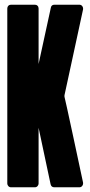

<svg xmlns="http://www.w3.org/2000/svg" viewBox="-20 -796 384 816"><path d="M254 -391Q254 -388 254 -385Q258 -370 291.5 -214Q325 -58 333 -20Q334 -12 329.5 -6Q325 0 317 0H211Q198 0 195 -13L144 -253V-252V-16Q144 -10 139.5 -5Q135 0 128 0H27Q20 0 15.5 -5Q11 -10 11 -16V-760Q11 -767 15.5 -771.5Q20 -776 27 -776H128Q135 -776 139.5 -771.5Q144 -767 144 -760V-524Q185 -712 196 -763Q198 -776 212 -776H317Q325 -776 329.5 -770Q334 -764 333 -756Q324 -715 290.5 -559.5Q257 -404 254 -391Z"/></svg>

Font: Grith.
Style: Regular
Weight: 400
Designer: Yosi Nasution
Version: Version 1.000;hotconv 1.0.109;makeotfexe 2.5.65596